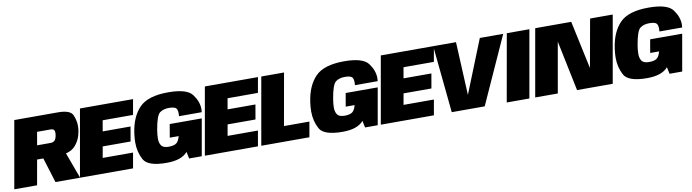

<svg xmlns="http://www.w3.org/2000/svg" viewBox="-68 -1289 6852 1900"><g transform="rotate(-10 3358.0 -338.5)"><path d="M82 -675H519.5Q644 -675 668.2 -620Q692.5 -565 692.5 -510Q692.5 -485 688.5 -458Q675 -370 619.5 -310.5Q587 -275.5 528.5 -261L624.5 0H377L299 -251H236.5L192 0H-37ZM393 -389.5Q424 -389.5 438.5 -405.2Q453 -421 458.5 -455Q461 -469 461 -480Q461 -495.5 454 -508.2Q447 -521 416 -521H284L261 -389.5Z M742 -675H1275.5L1248 -521H943L924 -412.5H1204L1178.5 -266H898.5L878.5 -154H1183.5L1156.5 0H623Z M1495 4Q1306 4 1264 -74Q1222 -152 1222 -247.5Q1222 -290.5 1229 -340Q1252 -502.5 1338.5 -591.8Q1425 -681 1628.5 -681Q1817.5 -681 1871 -608.2Q1924.5 -535.5 1924.5 -460Q1924.5 -445 1922.5 -429.5H1694Q1695.5 -444 1695.5 -456.5Q1695.5 -500.5 1676.2 -514Q1657 -527.5 1607 -527.5Q1554 -527.5 1517.8 -501.5Q1481.5 -475.5 1457.5 -332.5Q1449.5 -282.5 1449.5 -248Q1449.5 -203 1468.5 -176.2Q1487.5 -149.5 1542 -149.5Q1592.5 -149.5 1618 -167Q1642.5 -183.5 1656.5 -236H1567L1590 -369H1912L1847 0H1720L1705.5 -68.5Q1644.5 4 1495 4Z M1997 -675H2530.5L2503 -521H2198L2179 -412.5H2459L2433.5 -266H2153.5L2133.5 -154H2438.5L2411.5 0H1878Z M2564 -675H2792.5L2700 -153H2955.5L2928.5 0H2445Z M3263 4Q3074 4 3032 -74Q2990 -152 2990 -247.5Q2990 -290.5 2997 -340Q3020 -502.5 3106.5 -591.8Q3193 -681 3396.5 -681Q3585.5 -681 3639 -608.2Q3692.5 -535.5 3692.5 -460Q3692.5 -445 3690.5 -429.5H3462Q3463.5 -444 3463.5 -456.5Q3463.5 -500.5 3444.2 -514Q3425 -527.5 3375 -527.5Q3322 -527.5 3285.8 -501.5Q3249.5 -475.5 3225.5 -332.5Q3217.5 -282.5 3217.5 -248Q3217.5 -203 3236.5 -176.2Q3255.5 -149.5 3310 -149.5Q3360.5 -149.5 3386 -167Q3410.5 -183.5 3424.5 -236H3335L3358 -369H3680L3615 0H3488L3473.5 -68.5Q3412.5 4 3263 4Z M3765 -675H4298.5L4271 -521H3966L3947 -412.5H4227L4201.5 -266H3921.5L3901.5 -154H4206.5L4179.5 0H3646Z M4291.5 -675H4520.5L4546 -141L4760 -675H4995L4690 0H4359Z M5031 -675H5258L5139 0H4911.5Z M5316.5 -675H5678.5L5781.5 -193L5868 -675H6095.5L5976.5 0H5618L5513.5 -505L5424.5 0H5197.5Z M6322.5 4Q6133.5 4 6091.5 -74Q6049.5 -152 6049.5 -247.5Q6049.5 -290.5 6056.5 -340Q6079.5 -502.5 6166 -591.8Q6252.5 -681 6456 -681Q6645 -681 6698.5 -608.2Q6752 -535.5 6752 -460Q6752 -445 6750 -429.5H6521.5Q6523 -444 6523 -456.5Q6523 -500.5 6503.8 -514Q6484.5 -527.5 6434.5 -527.5Q6381.5 -527.5 6345.2 -501.5Q6309 -475.5 6285 -332.5Q6277 -282.5 6277 -248Q6277 -203 6296 -176.2Q6315 -149.5 6369.5 -149.5Q6420 -149.5 6445.5 -167Q6470 -183.5 6484 -236H6394.5L6417.5 -369H6739.5L6674.5 0H6547.5L6533 -68.5Q6472 4 6322.5 4Z"/></g></svg>

Font: Rudi
Style: Regular
Weight: 400
Italic angle: -10°
Designer: Tyler Finck
Foundry: Etcetera Type Company
Version: Version 1.111; ttfautohint (v1.8.4)